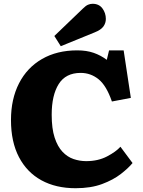

<svg xmlns="http://www.w3.org/2000/svg" viewBox="-20 -980 757 1014"><path d="M379 14Q275 14 198.5 -28Q122 -70 80 -150.5Q38 -231 38 -346Q38 -457 80.5 -540Q123 -623 202 -668.5Q281 -714 388 -714Q437 -714 474.5 -701Q512 -688 544 -664L556 -714H633L671 -463L571 -444Q542 -528 500.5 -561.5Q459 -595 406 -595Q327 -595 290 -536Q253 -477 253 -374Q253 -301 268.5 -253.5Q284 -206 310 -178.5Q336 -151 368.5 -140Q401 -129 435 -129Q498 -129 545.5 -154Q593 -179 616 -205L680 -119Q658 -92 618 -61Q578 -30 519 -8Q460 14 379 14ZM301 -736 267 -790 417 -934Q433 -950 445 -955Q457 -960 469 -960Q503 -960 521 -935.5Q539 -911 539 -880Q539 -858 526 -840Q513 -822 480 -809Z"/></svg>

Font: Literata 12pt ExtraBold
Style: Regular
Weight: 800
Designer: Latin by Veronika Burian and Jose Scaglione. Greek by Irene Vlachou. Cyrillic by Vera Evstafieva.
Foundry: TypeTogether
Version: Version 3.002